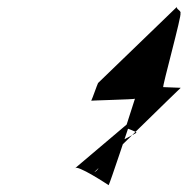

<svg xmlns="http://www.w3.org/2000/svg" viewBox="-20 -653 549 562"><path d="M247 -358C243 -359 376 -362 375 -364L348 -280C348 -277 382 -268 379 -264L293 -218C270 -192 279 -160 256 -149C256 -149 505 -393 509 -396L458 -398C453 -394 514 -614 508 -614C512 -621 494 -627 498 -633L267 -410C264 -404 251 -366 247 -358ZM199 -160C203 -174 298 -111 298 -111C301 -114 360 -292 362 -298Z"/></svg>

Font: Zinc
Style: Obl
Weight: 400
Version: Version 1